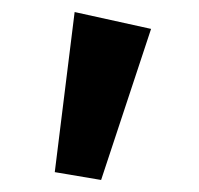

<svg xmlns="http://www.w3.org/2000/svg" viewBox="-20 -761 331 319"><path d="M104 -741 231 -713 148 -462 71 -475Z"/></svg>

Font: BioRhyme ExtraBold
Style: Bold
Weight: 700
Version: Version 1.600;gftools[0.9.33]